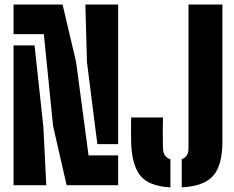

<svg xmlns="http://www.w3.org/2000/svg" viewBox="-20 -820 1036 850"><path d="M275 0 215 -262 174 -669H40V-800H257L317 -545L372 -132H503V0ZM411 -182 365 -545 358 -800H503V-182ZM40 0V-619H133L172 -258L185 0ZM784.5 9.5V-115.5Q814.5 -125 814.5 -163V-800H964.5V-191Q964.5 -89 924 -42.2Q883.5 4.5 784.5 9.5ZM734.5 9.5Q639 4.5 601.2 -42.5Q563.5 -89.5 560.5 -191Q560 -215 560 -245.5Q560 -276 560.5 -300H701.5Q701 -282 700.8 -256.8Q700.5 -231.5 700.8 -206.2Q701 -181 701.5 -163Q703 -124.5 734.5 -115Z"/></svg>

Font: Big Shoulders Stencil Display Black
Style: Regular
Weight: 900
Designer: Patric King
Foundry: XO Type Co
Version: Version 1.000